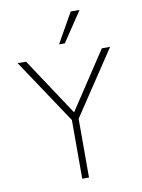

<svg xmlns="http://www.w3.org/2000/svg" viewBox="-88 -854 677 914"><g transform="rotate(-10 250.5 -396.5)"><path d="M236.8 -648.9H264.6L361.3 -793.5H318.4ZM234.4 0H267.1V-284.2L474.1 -595.2H434.1L251 -317.9L67.9 -595.2H26.9L234.4 -283.7Z"/></g></svg>

Font: Now ExtraLight
Style: Regular
Weight: 200
Designer: Alfredo Marco Pradil
Foundry: Alfredo Marco Pradil
Version: Version 1.200;hotconv 1.0.109;makeotfexe 2.5.65596